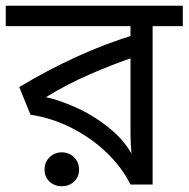

<svg xmlns="http://www.w3.org/2000/svg" viewBox="-30 -642 656 668"><path d="M606 -622V-551H501V0H424Q394 -60 341.5 -110.5Q289 -161 221 -196Q153 -231 76 -243L37 -339Q133 -397 235.5 -444Q338 -491 447 -524L424 -482V-551H-10V-622ZM424 -474 445 -446Q369 -421 285 -384.5Q201 -348 130 -304Q184 -292 245 -263Q306 -234 358 -190Q410 -146 438 -88H429Q427 -111 425.5 -134Q424 -157 424 -189ZM185 6Q160 6 142.5 -10Q125 -26 125 -52Q125 -78 142.5 -95Q160 -112 185 -112Q210 -112 227.5 -95Q245 -78 245 -52Q245 -26 227.5 -10Q210 6 185 6Z"/></svg>

Font: lbangla25
Style: Book
Weight: 400
Designer: Jelle Bosma - Monotype Design Team
Foundry: Monotype Imaging Inc.
Version: Version 2.003